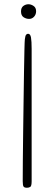

<svg xmlns="http://www.w3.org/2000/svg" viewBox="-20 -681 261 904"><path d="M97 -496Q99 -513 103 -517.5Q107 -522 112 -522Q123 -522 126 -504Q129 -486 129 -451V172Q129 195 122.5 199Q116 203 107 203Q95 203 91 197.5Q87 192 87 172Q87 137 87.5 76Q88 15 89 -56.5Q90 -128 91 -203Q92 -278 93 -340.5Q94 -403 95 -446Q96 -489 97 -496ZM150 -628Q150 -613 140.5 -602.5Q131 -592 117 -592Q103 -592 91 -600Q79 -608 79 -627Q79 -645 90 -653Q101 -661 114 -661Q126 -661 138 -653Q150 -645 150 -628Z"/></svg>

Font: Life Savers
Style: Regular
Weight: 400
Version: Version 2.001; ttfautohint (v0.93) -l 8 -r 50 -G 200 -x 14 -